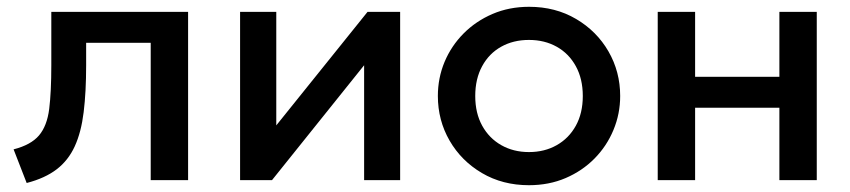

<svg xmlns="http://www.w3.org/2000/svg" viewBox="-20 -530 2500 565"><path d="M58.5 8.5 20 -90.5Q71 -103.5 94.8 -131.5Q118.5 -159.5 124.8 -209.5Q131 -259.5 131 -338.5V-495H533.5V0H423.5V-404H233.5V-338.5Q233.5 -259 226.2 -200Q219 -141 200 -99.5Q181 -58 146.8 -31.8Q112.5 -5.5 58.5 8.5Z M686.5 0V-495H793V-161L1061.5 -495H1157.5V0H1051.5V-338L780.5 0Z M1536.5 15Q1459 15 1398.2 -20.8Q1337.5 -56.5 1303 -116.2Q1268.5 -176 1268.5 -247.5Q1268.5 -300.5 1288.2 -347.8Q1308 -395 1344.2 -431.5Q1380.5 -468 1429.5 -489Q1478.5 -510 1537 -510Q1614.5 -510 1675.2 -474.2Q1736 -438.5 1770.5 -378.8Q1805 -319 1805 -247.5Q1805 -195 1785.2 -147.5Q1765.5 -100 1729.5 -63.5Q1693.5 -27 1644.5 -6Q1595.5 15 1536.5 15ZM1536.5 -82.5Q1582.5 -82.5 1618.2 -102.8Q1654 -123 1674.5 -160Q1695 -197 1695 -247.5Q1695 -298 1674.5 -335.2Q1654 -372.5 1618.2 -392.5Q1582.5 -412.5 1536.5 -412.5Q1490.5 -412.5 1454.8 -392.5Q1419 -372.5 1398.8 -335.2Q1378.5 -298 1378.5 -247.5Q1378.5 -197 1399 -160Q1419.5 -123 1455.2 -102.8Q1491 -82.5 1536.5 -82.5Z M1915.5 0V-495H2025.5V-304H2273.5V-495H2383.5V0H2273.5V-213H2025.5V0Z"/></svg>

Font: Geologica Cursive
Style: Regular
Weight: 400
Designer: Sindre Bremnes, Frode Helland
Foundry: Monokrom Skriftforlag AS
Version: Version 1.010;gftools[0.9.28]